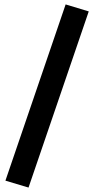

<svg xmlns="http://www.w3.org/2000/svg" viewBox="-20 -733 444 860"><path d="M274 -713.2 4.3 76.2 107.8 107.1 377.5 -681.9Z"/></svg>

Font: Vazir Variable Regular
Style: Regular
Weight: 400
Designer: Saber Rastikerdar
Foundry: Saber Rastikerdar
Version: Version 30.1.0